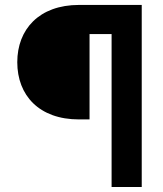

<svg xmlns="http://www.w3.org/2000/svg" viewBox="-20 -747 650 767"><path d="M425.8 0H546.2V-727.3H295.8C135.7 -727.3 49 -629.3 49 -498.6C49 -366.5 135.7 -269.9 295.8 -269.9H337.7V-610.8H425.8Z"/></svg>

Font: Magic Ui Pro
Style: Bold
Weight: 700
Designer: Stefan Endress, Andreas Faust
Version: Version 1.000;FEAKit 1.0